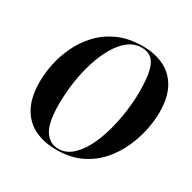

<svg xmlns="http://www.w3.org/2000/svg" viewBox="-162 -888 1063 1062"><g transform="rotate(30 370.0 -357.0)"><path d="M326 11Q247 11 187 -18.5Q127 -48 93.5 -110.5Q60 -173 60 -270Q60 -323 72.5 -384.5Q85 -446 113.5 -506Q142 -566 188.5 -615.5Q235 -665 301.5 -695Q368 -725 459 -725Q531 -725 590 -698Q649 -671 684 -610.5Q719 -550 719 -451Q719 -403 707 -342.5Q695 -282 667.5 -220Q640 -158 594.5 -105.5Q549 -53 482.5 -21Q416 11 326 11ZM333 1Q380 1 417 -30.5Q454 -62 482 -114.5Q510 -167 528.5 -232.5Q547 -298 556.5 -366.5Q566 -435 566 -498Q566 -581 554 -628.5Q542 -676 517.5 -695.5Q493 -715 456 -715Q409 -715 371 -685.5Q333 -656 303.5 -605Q274 -554 254 -489.5Q234 -425 224 -354.5Q214 -284 214 -216Q214 -97 246.5 -48Q279 1 333 1Z"/></g></svg>

Font: Noto Serif Display SemiCondensed
Style: Bold Italic
Weight: 700
Width: 4
Italic angle: -12°
Designer: Monotype Design Team
Foundry: Monotype Imaging Inc.
Version: Version 2.009